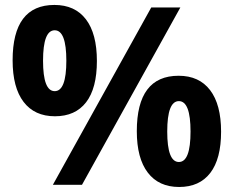

<svg xmlns="http://www.w3.org/2000/svg" viewBox="-20 -744 941 773"><path d="M530.8 -215.8Q530.8 -439 699.2 -439Q781.7 -439 825.9 -381.1Q870.1 -323.2 870.1 -213.9Q870.1 -104.5 826.7 -47.9Q783.2 8.8 701.2 8.8Q619.1 8.8 575 -49.1Q530.8 -106.9 530.8 -215.8ZM747.1 -214.4Q747.1 -336.9 700.2 -336.9Q653.3 -336.9 653.3 -214.4Q653.3 -91.8 700.2 -91.8Q747.1 -91.8 747.1 -214.4ZM706.1 -713.9 310.1 0H192.9L588.9 -713.9ZM30.8 -501Q30.8 -724.1 199.2 -724.1Q281.7 -724.1 325.9 -666.3Q370.1 -608.4 370.1 -498.5Q370.1 -388.7 326.7 -332.3Q283.2 -275.9 201.2 -275.9Q119.1 -275.9 75 -333.7Q30.8 -391.6 30.8 -501ZM247.1 -499.5Q247.1 -622.1 200.2 -622.1Q153.3 -622.1 153.3 -499.5Q153.3 -377 200.2 -377Q247.1 -377 247.1 -499.5Z"/></svg>

Font: OpenSans-Bold
Style: Bold
Weight: 700
Foundry: Ascender Corporation
Version: Version 1.10